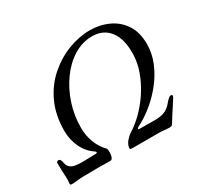

<svg xmlns="http://www.w3.org/2000/svg" viewBox="-141 -846 1079 1033"><g transform="rotate(-30 398.5 -329.5)"><path d="M28 5Q21 5 20 0Q19 -5 20 -12Q22 -25 21 -42.5Q20 -60 19 -82.5Q18 -105 18 -130Q18 -143 30 -143Q39 -143 43 -134Q47 -125 49 -113Q53 -95 65 -85.5Q77 -76 95.5 -73Q114 -70 137 -70L221 -72Q228 -72 230 -75Q232 -78 225 -85Q184 -111 160.5 -159Q137 -207 137 -262Q137 -361 172 -436Q207 -511 265 -561.5Q323 -612 391 -638Q459 -664 525 -664Q587 -664 639.5 -640Q692 -616 724 -568Q756 -520 756 -446Q756 -391 734.5 -337Q713 -283 676 -235Q639 -187 592 -148Q545 -109 493 -83Q490 -82 486.5 -77Q483 -72 492 -71L582 -70Q605 -70 624 -73Q643 -76 660 -85.5Q677 -95 692 -113Q702 -125 711.5 -134Q721 -143 730 -143Q735 -143 737 -138.5Q739 -134 734 -126Q720 -103 705.5 -81.5Q691 -60 680 -42.5Q669 -25 662 -13Q658 -6 653.5 -1Q649 4 638 4Q617 4 604 2Q591 0 571 0Q554 0 523.5 0Q493 0 462 0Q431 0 411 0Q398 0 395.5 -2Q393 -4 394 -11Q396 -31 411.5 -49Q427 -67 443 -77Q487 -105 526 -145Q565 -185 595.5 -233Q626 -281 644.5 -333Q663 -385 664 -438Q666 -531 627.5 -580.5Q589 -630 521 -630Q459 -630 405 -596.5Q351 -563 310 -506Q269 -449 246 -378.5Q223 -308 223 -233Q223 -184 239 -142Q255 -100 283 -71Q288 -67 289.5 -60Q291 -53 291 -45Q291 -25 286 -12.5Q281 0 271 0Q245 0 232 -0.5Q219 -1 209.5 -1Q200 -1 184 -1Q173 -1 151.5 -0.5Q130 0 104 0Q85 0 67 2.5Q49 5 28 5Z"/></g></svg>

Font: EB Garamond
Style: Italic
Weight: 400
Italic angle: -17.2°
Designer: Georg Duffner and Octavio Pardo
Foundry: Georg Duffner
Version: Version 1.001